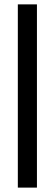

<svg xmlns="http://www.w3.org/2000/svg" viewBox="-20 -731 246 883"><path d="M62 131.8V-710.9H149.9V131.8Z"/></svg>

Font: Roboto Slab ExtraBold
Style: Regular
Weight: 800
Designer: Google
Version: Version 2.001; ttfautohint (v1.8.3)